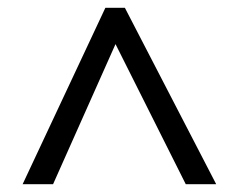

<svg xmlns="http://www.w3.org/2000/svg" viewBox="-20 -739 612 492"><path d="M38 -267 250 -719H300L534 -267H456L276 -626L116 -267Z"/></svg>

Font: Apis
Style: Regular
Weight: 400
Designer: Monotype Design Team
Foundry: Monotype Imaging Inc.
Version: Version 2.000; build 0001